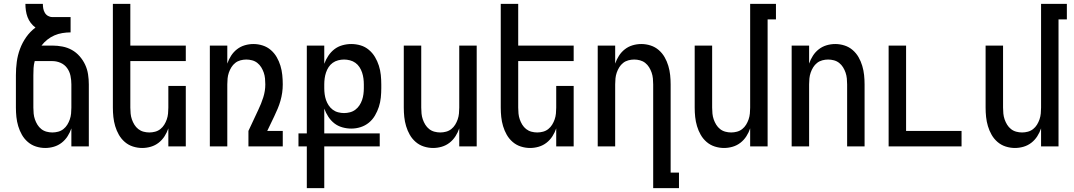

<svg xmlns="http://www.w3.org/2000/svg" viewBox="-20 -755 5540 990"><path d="M213 8Q189 8 165.5 0.5Q142 -7 123.5 -23Q105 -39 93 -60Q81 -81 74 -104.5Q67 -128 64.5 -152Q62 -176 62 -200V-367Q62 -402 66.5 -436Q71 -470 83 -502.5Q95 -535 115 -563.5Q135 -592 163 -613Q149 -623 138.5 -637Q128 -651 122 -667Q116 -683 113.5 -700.5Q111 -718 111 -735H201Q201 -723 203 -711.5Q205 -700 211 -689.5Q217 -679 227.5 -673Q238 -667 250 -667H344V-588Q323 -588 301.5 -584.5Q280 -581 260.5 -572.5Q241 -564 224 -550.5Q207 -537 194 -520H250Q276 -520 302 -515Q328 -510 350.5 -497.5Q373 -485 390.5 -465Q408 -445 419 -421.5Q430 -398 434 -372Q438 -346 438 -320V0H348V-93Q341 -72 328.5 -52.5Q316 -33 298 -19Q280 -5 258 1.5Q236 8 213 8ZM250 -72Q265 -72 280 -76Q295 -80 307 -89.5Q319 -99 327 -112Q335 -125 340 -139.5Q345 -154 346.5 -169.5Q348 -185 348 -200V-320Q348 -342 343.5 -364Q339 -386 326 -404Q313 -422 292.5 -431Q272 -440 250 -440H159Q154 -422 153 -404Q152 -386 152 -367V-200Q152 -185 153.5 -169.5Q155 -154 160 -139.5Q165 -125 173 -112Q181 -99 193 -89.5Q205 -80 220 -76Q235 -72 250 -72Z M713 8Q689 8 665.5 0.5Q642 -7 623.5 -23Q605 -39 593 -60Q581 -81 574 -104.5Q567 -128 564.5 -152Q562 -176 562 -200V-735H652V-520H938V-440H652V-200Q652 -185 653.5 -169.5Q655 -154 660 -139.5Q665 -125 673 -112Q681 -99 693 -89.5Q705 -80 720 -76Q735 -72 750 -72Q765 -72 780 -76Q795 -80 807 -89.5Q819 -99 827 -112Q835 -125 840 -139.5Q845 -154 846.5 -169.5Q848 -185 848 -200V-312H938V0H848V-93Q841 -72 828.5 -52.5Q816 -33 798 -19Q780 -5 758 1.5Q736 8 713 8Z M1062 0V-520H1152V-427Q1159 -448 1171.5 -467.5Q1184 -487 1202 -501Q1220 -515 1242 -521.5Q1264 -528 1287 -528Q1311 -528 1334.5 -520.5Q1358 -513 1376.5 -497Q1395 -481 1407 -460Q1419 -439 1426 -416Q1433 -393 1435.5 -368.5Q1438 -344 1438 -320Q1438 -298 1435 -277Q1432 -256 1426 -235Q1420 -214 1411.5 -194Q1403 -174 1394 -155L1358 -80H1438V0H1261V-80L1312 -189Q1327 -220 1337.5 -253Q1348 -286 1348 -320Q1348 -335 1346.5 -350.5Q1345 -366 1340 -380.5Q1335 -395 1327 -408Q1319 -421 1307 -430.5Q1295 -440 1280 -444Q1265 -448 1250 -448Q1235 -448 1220 -444Q1205 -440 1193 -430.5Q1181 -421 1173 -408Q1165 -395 1160 -380.5Q1155 -366 1153.5 -350.5Q1152 -335 1152 -320V0Z M1562 215V0H1519V-67H1562V-520H1652V-426Q1660 -448 1673 -467.5Q1686 -487 1704 -501Q1722 -515 1745 -521.5Q1768 -528 1791 -528Q1816 -528 1839.5 -521Q1863 -514 1882 -498Q1901 -482 1913.5 -461Q1926 -440 1933.5 -416.5Q1941 -393 1943.5 -368.5Q1946 -344 1946 -320V-300Q1946 -276 1943.5 -251.5Q1941 -227 1933.5 -204Q1926 -181 1913.5 -159.5Q1901 -138 1882 -122.5Q1863 -107 1839.5 -99.5Q1816 -92 1791 -92Q1768 -92 1745 -98.5Q1722 -105 1704 -119Q1686 -133 1673 -153Q1660 -173 1652 -195V-67H1938V0H1652V215ZM1754 -172Q1769 -172 1784.5 -176Q1800 -180 1812.5 -189.5Q1825 -199 1833.5 -212Q1842 -225 1847 -239.5Q1852 -254 1854 -269.5Q1856 -285 1856 -300V-320Q1856 -335 1854 -350.5Q1852 -366 1847 -381Q1842 -396 1833.5 -409Q1825 -422 1812.5 -431Q1800 -440 1784.5 -444Q1769 -448 1754 -448Q1739 -448 1723.5 -444Q1708 -440 1695.5 -431Q1683 -422 1674.5 -409Q1666 -396 1661 -381Q1656 -366 1654 -350.5Q1652 -335 1652 -320V-300Q1652 -285 1654 -269.5Q1656 -254 1661 -239.5Q1666 -225 1674.5 -212Q1683 -199 1695.5 -189.5Q1708 -180 1723.5 -176Q1739 -172 1754 -172Z M2213 8Q2189 8 2165.5 0.5Q2142 -7 2123.5 -23Q2105 -39 2093 -60Q2081 -81 2074 -104.5Q2067 -128 2064.5 -152Q2062 -176 2062 -200V-520H2152V-200Q2152 -185 2153.5 -169.5Q2155 -154 2160 -139.5Q2165 -125 2173 -112Q2181 -99 2193 -89.5Q2205 -80 2220 -76Q2235 -72 2250 -72Q2265 -72 2280 -76Q2295 -80 2307 -89.5Q2319 -99 2327 -112Q2335 -125 2340 -139.5Q2345 -154 2346.5 -169.5Q2348 -185 2348 -200V-520H2438V0H2348V-93Q2341 -72 2328.5 -52.5Q2316 -33 2298 -19Q2280 -5 2258 1.5Q2236 8 2213 8Z M2713 8Q2689 8 2665.5 0.5Q2642 -7 2623.5 -23Q2605 -39 2593 -60Q2581 -81 2574 -104.5Q2567 -128 2564.5 -152Q2562 -176 2562 -200V-735H2652V-520H2938V-440H2652V-200Q2652 -185 2653.5 -169.5Q2655 -154 2660 -139.5Q2665 -125 2673 -112Q2681 -99 2693 -89.5Q2705 -80 2720 -76Q2735 -72 2750 -72Q2765 -72 2780 -76Q2795 -80 2807 -89.5Q2819 -99 2827 -112Q2835 -125 2840 -139.5Q2845 -154 2846.5 -169.5Q2848 -185 2848 -200V-312H2938V0H2848V-93Q2841 -72 2828.5 -52.5Q2816 -33 2798 -19Q2780 -5 2758 1.5Q2736 8 2713 8Z M3348 215V-320Q3348 -335 3346.5 -350.5Q3345 -366 3340 -380.5Q3335 -395 3327 -408Q3319 -421 3307 -430.5Q3295 -440 3280 -444Q3265 -448 3250 -448Q3235 -448 3220 -444Q3205 -440 3193 -430.5Q3181 -421 3173 -408Q3165 -395 3160 -380.5Q3155 -366 3153.5 -350.5Q3152 -335 3152 -320V0H3062V-520H3152V-427Q3159 -448 3171.5 -467.5Q3184 -487 3202 -501Q3220 -515 3242 -521.5Q3264 -528 3287 -528Q3311 -528 3334.5 -520.5Q3358 -513 3376.5 -497Q3395 -481 3407 -460Q3419 -439 3426 -415.5Q3433 -392 3435.5 -368Q3438 -344 3438 -320V135H3481V215Z M3713 8Q3689 8 3665.5 0.5Q3642 -7 3623.5 -23Q3605 -39 3593 -60Q3581 -81 3574 -104.5Q3567 -128 3564.5 -152Q3562 -176 3562 -200V-520H3652V-200Q3652 -185 3653.5 -169.5Q3655 -154 3660 -139.5Q3665 -125 3673 -112Q3681 -99 3693 -89.5Q3705 -80 3720 -76Q3735 -72 3750 -72Q3765 -72 3780 -76Q3795 -80 3807 -89.5Q3819 -99 3827 -112Q3835 -125 3840 -139.5Q3845 -154 3846.5 -169.5Q3848 -185 3848 -200V-735H3981V-655H3938V0H3848V-93Q3841 -72 3828.5 -52.5Q3816 -33 3798 -19Q3780 -5 3758 1.5Q3736 8 3713 8Z M4062 0V-520H4152V-427Q4159 -448 4171.5 -467.5Q4184 -487 4202 -501Q4220 -515 4242 -521.5Q4264 -528 4287 -528Q4311 -528 4334.5 -520.5Q4358 -513 4376.5 -497Q4395 -481 4407 -460Q4419 -439 4426 -415.5Q4433 -392 4435.5 -368Q4438 -344 4438 -320V0H4348V-320Q4348 -335 4346.5 -350.5Q4345 -366 4340 -380.5Q4335 -395 4327 -408Q4319 -421 4307 -430.5Q4295 -440 4280 -444Q4265 -448 4250 -448Q4235 -448 4220 -444Q4205 -440 4193 -430.5Q4181 -421 4173 -408Q4165 -395 4160 -380.5Q4155 -366 4153.5 -350.5Q4152 -335 4152 -320V0Z M4562 0V-520H4652V-80H4938V0Z M5213 8Q5189 8 5165.5 0.5Q5142 -7 5123.5 -23Q5105 -39 5093 -60Q5081 -81 5074 -104.5Q5067 -128 5064.5 -152Q5062 -176 5062 -200V-520H5152V-200Q5152 -185 5153.5 -169.5Q5155 -154 5160 -139.5Q5165 -125 5173 -112Q5181 -99 5193 -89.5Q5205 -80 5220 -76Q5235 -72 5250 -72Q5265 -72 5280 -76Q5295 -80 5307 -89.5Q5319 -99 5327 -112Q5335 -125 5340 -139.5Q5345 -154 5346.5 -169.5Q5348 -185 5348 -200V-735H5481V-655H5438V0H5348V-93Q5341 -72 5328.5 -52.5Q5316 -33 5298 -19Q5280 -5 5258 1.5Q5236 8 5213 8Z"/></svg>

Font: Iosevka Medium
Style: Regular
Weight: 500
Monospace: yes
Designer: Belleve Invis
Foundry: Belleve Invis
Version: Version 32.5.0; ttfautohint (v1.8.4)